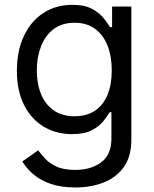

<svg xmlns="http://www.w3.org/2000/svg" viewBox="-20 -573 649 808"><path d="M296.9 215.9Q236.2 215.9 192.5 200.5Q148.8 185 119.9 160Q90.9 134.9 73.9 106.5L140.6 59.7Q152 74.6 169.4 93.9Q186.8 113.3 217.2 127.7Q247.5 142 296.9 142Q362.9 142 405.9 110.1Q448.9 78.1 448.9 9.9V-100.9H441.8Q432.5 -85.9 415.7 -64.1Q398.8 -42.3 367.4 -25.4Q335.9 -8.5 282.7 -8.5Q216.6 -8.5 164.2 -39.8Q111.9 -71 81.5 -130.7Q51.1 -190.3 51.1 -275.6Q51.1 -359.4 80.6 -421.7Q110.1 -484 162.6 -518.3Q215.2 -552.6 284.1 -552.6Q337.4 -552.6 368.8 -535Q400.2 -517.4 417.1 -495.2Q433.9 -473 443.2 -458.8H451.7V-545.5H532.7V15.6Q532.7 85.9 500.9 130.1Q469.1 174.4 415.7 195.1Q362.2 215.9 296.9 215.9ZM294 -83.8Q344.5 -83.8 379.3 -106.9Q414.1 -130 432.2 -173.3Q450.3 -216.6 450.3 -277Q450.3 -335.9 432.5 -381Q414.8 -426.1 380 -451.7Q345.2 -477.3 294 -477.3Q240.8 -477.3 205.4 -450.3Q170.1 -423.3 152.5 -377.8Q134.9 -332.4 134.9 -277Q134.9 -220.2 152.9 -176.7Q170.8 -133.2 206.1 -108.5Q241.5 -83.8 294 -83.8Z"/></svg>

Font: InterMG
Style: Regular
Weight: 400
Designer: Rasmus Andersson
Foundry: rsms
Version: Version 3.019;December 26, 2023;FontCreator 15.0.0.2955 64-b